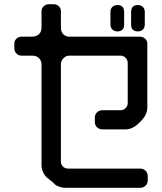

<svg xmlns="http://www.w3.org/2000/svg" viewBox="-20 -787 768 911"><path d="M634 -638Q649 -638 658 -647Q667 -656 667 -671V-730Q667 -745 658 -754Q649 -763 634 -763Q602 -763 602 -730V-671Q602 -638 634 -638ZM537 -638Q569 -638 569 -671V-730Q569 -763 537 -763Q522 -763 513 -754Q504 -745 504 -730V-671Q504 -656 513 -647Q522 -638 537 -638ZM232 79Q241 91 257.5 97.5Q274 104 289 104H646Q660 104 670.5 94Q681 84 681 69V48Q681 33 670.5 23Q660 13 646 13H304Q289 13 279 3.5Q269 -6 269 -21V-483Q269 -498 281 -510.5Q293 -523 308 -523H552Q566 -523 576 -512.5Q586 -502 586 -488V-298Q586 -284 576 -274Q566 -264 552 -264H466Q451 -264 440.5 -254Q430 -244 430 -230V-208Q430 -193 440.5 -183Q451 -173 466 -173H574Q606 -173 634 -198L654 -218Q679 -246 679 -277V-580Q679 -594 668.5 -603.5Q658 -613 644 -613H308Q293 -613 281 -624Q269 -635 269 -657V-733Q269 -748 259 -757.5Q249 -767 234 -767H212Q198 -767 187.5 -757.5Q177 -748 177 -733V-657Q177 -635 164 -624Q151 -613 132 -613H82Q68 -613 58 -603.5Q48 -594 48 -580V-557Q48 -543 58 -533Q68 -523 82 -523H132Q154 -523 165.5 -510.5Q177 -498 177 -483V-3Q177 12 184 28.5Q191 45 202 55Z"/></svg>

Font: WD-XL Lubrifont TC
Style: Regular
Weight: 400
Designer: [WD-XL Lubrifont] Copyright 2020-2022 (c) NightFurySL2001, Skr-ZERO; [ZCOOL QingKe HuangYou] Copyright 2018-2022 (c) The
Version: Version 2.001;hotconv 1.1.1;makeotfexe 2.6.0